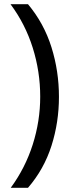

<svg xmlns="http://www.w3.org/2000/svg" viewBox="-20 -734 340 912"><path d="M260 -274Q260 -153 224.5 -41.5Q189 70 113 158H31Q100 64 135.5 -47.5Q171 -159 171 -275Q171 -394 135.5 -507Q100 -620 30 -714H113Q189 -623 224.5 -509.5Q260 -396 260 -274Z"/></svg>

Font: Noto Sans Khudawadi
Style: Regular
Weight: 400
Designer: Monotype Design Team
Foundry: Monotype Imaging Inc.
Version: Version 2.003; ttfautohint (v1.8.4.7-5d5b)